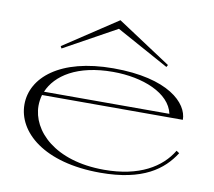

<svg xmlns="http://www.w3.org/2000/svg" viewBox="-84 -856 1079 968"><g transform="rotate(10 456.0 -372.5)"><path d="M489 15C708 15 807 -62 864 -151L849 -161C795 -71 686 -3 505 -3C252 -3 124 -137 124 -264C124 -283 127 -302 132 -320H853C853 -405 746 -515 464 -515C190 -515 53 -395 53 -258C53 -118 199 15 489 15ZM731 -579 456 -760 182 -579 188 -568 456 -716 725 -568ZM139 -338C176 -426 282 -497 465 -497C618 -497 759 -441 781 -338Z"/></g></svg>

Font: Sprat Extended Light
Style: Regular
Weight: 300
Width: 9
Designer: Ethan Nakache
Foundry: Collletttivo
Version: Version 2.000;Glyphs 3.2 (3217)